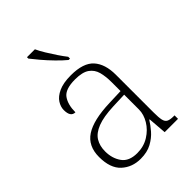

<svg xmlns="http://www.w3.org/2000/svg" viewBox="-225 -867 978 978"><g transform="rotate(-45 263.5 -378.0)"><path d="M199 10Q138 10 96.5 -28Q55 -66 55 -147Q55 -226 111.5 -263Q168 -300 287 -304L370 -307V-371Q370 -413 361.5 -444.5Q353 -476 327 -494.5Q301 -513 248 -513Q177 -513 154 -480.5Q131 -448 131 -393Q97 -393 97 -443Q97 -466 111.5 -489Q126 -512 159.5 -527.5Q193 -543 248 -543Q337 -543 374.5 -501.5Q412 -460 412 -383V-111Q412 -75 416 -56.5Q420 -38 432.5 -31.5Q445 -25 471 -25H477V0H381L373 -100H370Q356 -77 334 -51.5Q312 -26 279 -8Q246 10 199 10ZM207 -23Q254 -23 291 -46Q328 -69 349 -104Q370 -139 370 -174V-281L289 -278Q216 -275 174 -258.5Q132 -242 114.5 -213.5Q97 -185 97 -145Q97 -95 122.5 -59Q148 -23 207 -23ZM295 -606Q273 -624 245 -652.5Q217 -681 192.5 -710Q168 -739 155 -756V-766H212Q222 -744 238.5 -717Q255 -690 272.5 -664Q290 -638 305 -619V-606Z"/></g></svg>

Font: Noto Serif ExtraLight
Style: Regular
Weight: 200
Designer: Monotype Design Team
Foundry: Monotype Imaging Inc.
Version: Version 2.015; ttfautohint (v1.8.4.7-5d5b)